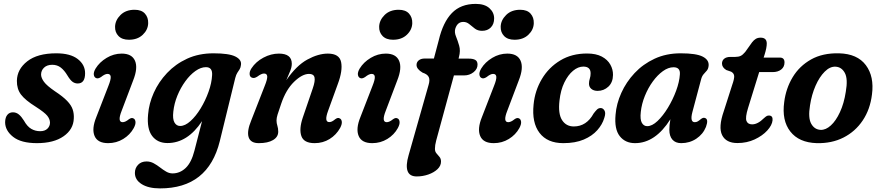

<svg xmlns="http://www.w3.org/2000/svg" viewBox="-20 -744 4642 1012"><path d="M191.5 -52.5Q216.5 -52.5 230 -65.8Q243.5 -79 243.5 -98Q243 -116.5 229 -134Q215 -151.5 169 -181Q113 -216 90.8 -245.5Q68.5 -275 69 -318Q70 -379 123.8 -421Q177.5 -463 276.5 -463Q350.5 -463 389.5 -433Q428.5 -403 428.5 -358Q428.5 -304 389.5 -304Q374.5 -304 362.2 -313Q350 -322 335.5 -346Q319.5 -373 300.5 -387.8Q281.5 -402.5 255.5 -402.5Q228 -402.5 212.2 -387.5Q196.5 -372.5 196.5 -350.5Q197 -333 211.8 -312.8Q226.5 -292.5 269.5 -263Q312 -235 334 -212Q356 -189 363.2 -166.8Q370.5 -144.5 369 -119.5Q367 -62 315.2 -25.8Q263.5 10.5 174.5 10.5Q91 10.5 49 -22.8Q7 -56 7 -100Q7.5 -125 18.5 -138.5Q29.5 -152 48 -152Q65.5 -152 79.2 -140.8Q93 -129.5 106 -108.5Q123.5 -77 144.8 -64.8Q166 -52.5 191.5 -52.5Z M659.5 -534.5Q623.5 -534.5 604.5 -554.2Q585.5 -574 586.5 -603.5Q587.5 -637.5 615.2 -665Q643 -692.5 689.5 -692.5Q726 -692.5 744 -672.2Q762 -652 761 -621.5Q760 -587 732.5 -560.8Q705 -534.5 659.5 -534.5ZM621 -159.5Q597.5 -100 626.5 -100Q640.5 -100 659.5 -115.5Q673.5 -125.5 683 -120Q692 -116.5 694 -103Q696 -89.5 685 -69Q665.5 -33.5 629.5 -11.5Q593.5 10.5 550 10.5Q494.5 10.5 478.5 -27.2Q462.5 -65 487.5 -126.5L551.5 -291.5Q565 -325 563.5 -339.8Q562 -354.5 546.5 -354.5Q533 -354.5 512.5 -338Q496.5 -327.5 486.5 -332.5Q476.5 -336.5 474.5 -350Q472.5 -363.5 484 -383Q504.5 -416.5 542 -439Q579.5 -461.5 621.5 -461.5Q675 -461.5 691.5 -423.8Q708 -386 682 -320.5Z M1138.5 0Q1077 249 823.5 249Q762.5 249 726.8 226.5Q691 204 691 167.5Q691 142 707.8 124.5Q724.5 107 752.5 107Q772.5 107 790 116.5Q807.5 126 823.5 138.5Q839.5 151 855.8 160.5Q872 170 889.5 170Q928.5 170 958.8 141.2Q989 112.5 1005 49.5L1045 -105.5Q968.5 10 863 10Q810 10 781.8 -27.5Q753.5 -65 760.5 -140.5Q765 -198 790.5 -255Q816 -312 860.5 -359.2Q905 -406.5 966.5 -434.8Q1028 -463 1105.5 -463Q1187 -463 1220.8 -446Q1254.5 -429 1250 -401.5Q1248.5 -387.5 1243 -379Q1237.5 -370.5 1231 -360.5Q1224.5 -350.5 1220 -333ZM893.5 -155.5Q889 -117 899.5 -98.5Q910 -80 929.5 -80Q955.5 -80 984 -105.8Q1012.5 -131.5 1037.5 -172.5Q1062.5 -213.5 1079.2 -260.2Q1096 -307 1098 -348.5Q1100.5 -390 1065.5 -390Q1038.5 -390 1010 -369.8Q981.5 -349.5 956.8 -315.5Q932 -281.5 915 -240Q898 -198.5 893.5 -155.5Z M1308.5 -334.5Q1297 -338 1295.8 -352.5Q1294.5 -367 1305.5 -384Q1328.5 -419 1368.5 -440.2Q1408.5 -461.5 1450 -461.5Q1518 -461.5 1518 -408Q1518 -391 1509.8 -370.2Q1501.5 -349.5 1489 -321Q1542 -398.5 1599.8 -430Q1657.5 -461.5 1708 -461.5Q1769 -461.5 1778 -416.5Q1787 -371.5 1760.5 -301L1709 -159Q1687.5 -100.5 1715.5 -100.5Q1722.5 -100.5 1729.5 -103.8Q1736.5 -107 1747.5 -116Q1761 -126 1770.5 -120Q1779.5 -116.5 1781.5 -103.2Q1783.5 -90 1773 -70Q1752.5 -33 1717.2 -11.2Q1682 10.5 1638.5 10.5Q1581.5 10.5 1568.5 -26.8Q1555.5 -64 1576 -124.5L1628.5 -278Q1642 -317 1637.8 -335.8Q1633.5 -354.5 1609 -354.5Q1573 -354.5 1530 -312.8Q1487 -271 1462 -197Q1448 -157 1442.8 -139.5Q1437.5 -122 1437.5 -109Q1437.5 -95 1442 -81.2Q1446.5 -67.5 1446.5 -50Q1446.5 -22 1419.2 -5.8Q1392 10.5 1344 10.5Q1300.5 10.5 1290.5 -21Q1280.5 -52.5 1304.5 -110L1375 -290.5Q1390 -327.5 1388.5 -342Q1387 -356.5 1371.5 -356.5Q1358 -356.5 1336 -340Q1319.5 -329.5 1308.5 -334.5Z M2051.5 -534.5Q2015.5 -534.5 1996.5 -554.2Q1977.5 -574 1978.5 -603.5Q1979.5 -637.5 2007.2 -665Q2035 -692.5 2081.5 -692.5Q2118 -692.5 2136 -672.2Q2154 -652 2153 -621.5Q2152 -587 2124.5 -560.8Q2097 -534.5 2051.5 -534.5ZM2013 -159.5Q1989.5 -100 2018.5 -100Q2032.5 -100 2051.5 -115.5Q2065.5 -125.5 2075 -120Q2084 -116.5 2086 -103Q2088 -89.5 2077 -69Q2057.5 -33.5 2021.5 -11.5Q1985.5 10.5 1942 10.5Q1886.5 10.5 1870.5 -27.2Q1854.5 -65 1879.5 -126.5L1943.5 -291.5Q1957 -325 1955.5 -339.8Q1954 -354.5 1938.5 -354.5Q1925 -354.5 1904.5 -338Q1888.5 -327.5 1878.5 -332.5Q1868.5 -336.5 1866.5 -350Q1864.5 -363.5 1876 -383Q1896.5 -416.5 1934 -439Q1971.5 -461.5 2013.5 -461.5Q2067 -461.5 2083.5 -423.8Q2100 -386 2074 -320.5Z M2175.5 -401.5Q2175.5 -416.5 2187.2 -426Q2199 -435.5 2218.5 -435.5H2267L2292.5 -531.5Q2315 -627 2361.8 -675.2Q2408.5 -723.5 2487.5 -723.5Q2534.5 -723.5 2559.5 -701Q2584.5 -678.5 2584.5 -647Q2584.5 -617 2567 -599.2Q2549.5 -581.5 2521 -581.5Q2498.5 -581.5 2483 -593.2Q2467.5 -605 2453.5 -616.8Q2439.5 -628.5 2422 -628.5Q2390.5 -628.5 2379.5 -592Q2374.5 -573.5 2383.5 -551.8Q2392.5 -530 2400.2 -503.2Q2408 -476.5 2399 -443.5L2397 -435H2451.5Q2473 -435 2485 -428.2Q2497 -421.5 2497 -403.5Q2497 -380 2475.8 -363.2Q2454.5 -346.5 2426.5 -346.5H2372.5L2279 -3Q2275.5 10 2274 20.5Q2272.5 31 2272.5 40.5Q2272.5 55 2280.5 64.2Q2288.5 73.5 2296.5 83Q2304.5 92.5 2304.5 107.5Q2304.5 130 2285.8 147.8Q2267 165.5 2237.5 175.8Q2208 186 2176.5 186Q2138.5 186 2128.2 157.2Q2118 128.5 2133.5 75L2239 -296.5Q2247 -323 2239.8 -338Q2232.5 -353 2207.5 -361Q2175.5 -380 2175.5 -401.5ZM2692 -534.5Q2656 -534.5 2637 -554.2Q2618 -574 2619 -603.5Q2620 -637.5 2647.8 -665Q2675.5 -692.5 2722 -692.5Q2758.5 -692.5 2776.5 -672.2Q2794.5 -652 2793.5 -621.5Q2792.5 -587 2765 -560.8Q2737.5 -534.5 2692 -534.5ZM2653.5 -159.5Q2630 -100 2659 -100Q2673 -100 2692 -115.5Q2706 -125.5 2715.5 -120Q2724.5 -116.5 2726.5 -103Q2728.5 -89.5 2717.5 -69Q2698 -33.5 2662 -11.5Q2626 10.5 2582.5 10.5Q2527 10.5 2511 -27.2Q2495 -65 2520 -126.5L2584 -291.5Q2597.5 -325 2596 -339.8Q2594.5 -354.5 2579 -354.5Q2565.5 -354.5 2545 -338Q2529 -327.5 2519 -332.5Q2509 -336.5 2507 -350Q2505 -363.5 2516.5 -383Q2537 -416.5 2574.5 -439Q2612 -461.5 2654 -461.5Q2707.5 -461.5 2724 -423.8Q2740.5 -386 2714.5 -320.5Z M3054.5 -393Q3027 -393 3000.5 -371Q2974 -349 2954.5 -309Q2935 -269 2929 -214Q2921 -144.5 2942.5 -111Q2964 -77.5 3004.5 -77.5Q3071.5 -77.5 3109 -146Q3118.5 -158.5 3126.5 -166.5Q3134.5 -174.5 3146 -174.5Q3158.5 -174.5 3166.2 -161.2Q3174 -148 3165 -122Q3155 -88 3128.2 -57.8Q3101.5 -27.5 3057 -8.5Q3012.5 10.5 2949 10.5Q2865 10.5 2823.8 -43.5Q2782.5 -97.5 2792.5 -193.5Q2799.5 -266 2835.8 -327.2Q2872 -388.5 2932.8 -425.2Q2993.5 -462 3074 -462Q3121.5 -462 3152 -445.8Q3182.5 -429.5 3197 -403.5Q3211.5 -377.5 3211 -349Q3210.5 -309.5 3186.5 -287.2Q3162.5 -265 3130 -265Q3109 -265 3096.5 -275.8Q3084 -286.5 3084.5 -304Q3084.5 -317 3088.8 -329.8Q3093 -342.5 3093 -357.5Q3093 -393 3054.5 -393Z M3629.5 -153.5Q3615.5 -100 3642 -100Q3650.5 -100 3657.8 -104.2Q3665 -108.5 3674.5 -116.5Q3686.5 -126 3696 -122Q3716 -116 3701 -75Q3685.5 -36.5 3650.2 -13Q3615 10.5 3570.5 10.5Q3540.5 10.5 3524.2 -8Q3508 -26.5 3508 -60Q3508 -72 3509.2 -85.2Q3510.5 -98.5 3513.5 -115.5Q3434 10.5 3327 10.5Q3275.5 10.5 3246.5 -26.5Q3217.5 -63.5 3224.5 -139.5Q3229 -197 3254.8 -254.2Q3280.5 -311.5 3324.8 -358.8Q3369 -406 3430.2 -434.5Q3491.5 -463 3568 -463Q3650 -463 3684 -445.5Q3718 -428 3715 -397.5Q3713.5 -381.5 3705.8 -372.2Q3698 -363 3689.2 -353.5Q3680.5 -344 3676 -328ZM3357.5 -154Q3353 -114.5 3363 -96.8Q3373 -79 3391.5 -79Q3417 -79 3445.8 -106.2Q3474.5 -133.5 3500.5 -176.2Q3526.5 -219 3543.8 -265.8Q3561 -312.5 3563.5 -352Q3566.5 -389.5 3530 -389.5Q3502.5 -389.5 3474 -369Q3445.5 -348.5 3420.8 -314.5Q3396 -280.5 3379 -238.5Q3362 -196.5 3357.5 -154Z M3834 -366 3808 -375Q3785.5 -389 3785.5 -409Q3785.5 -425 3797.2 -434.5Q3809 -444 3829.5 -444H3854.5Q3872.5 -444 3884 -449.5Q3895.5 -455 3908.5 -471L3944.5 -521.5Q3953 -532.5 3963.5 -539Q3974 -545.5 3989 -545.5Q4021.5 -545.5 4021.5 -514.5Q4021.5 -492.5 4010 -456L4005 -440.5H4090.5Q4115 -440.5 4115 -415Q4115 -391.5 4097.8 -377.8Q4080.5 -364 4052 -364H3981.5L3922.5 -173.5Q3907.5 -124.5 3914.5 -106.5Q3921.5 -88.5 3944.5 -88.5Q3974 -88.5 4006.5 -121Q4016.5 -130 4022 -132.8Q4027.5 -135.5 4034.5 -135Q4054 -134 4052 -110Q4049.5 -84 4024.2 -56.2Q3999 -28.5 3957.8 -9.2Q3916.5 10 3867 10Q3807 10 3786.2 -31.8Q3765.5 -73.5 3795 -158L3839.5 -297Q3850.5 -328 3849.8 -342.8Q3849 -357.5 3834 -366Z M4402.5 -463Q4499 -460.5 4543.8 -400.5Q4588.5 -340.5 4576 -246Q4566.5 -167.5 4527.2 -109Q4488 -50.5 4425.8 -19Q4363.5 12.5 4284.5 10.5Q4191 7.5 4145.5 -51Q4100 -109.5 4113.5 -206.5Q4122.5 -278 4158 -337Q4193.5 -396 4254.8 -430.5Q4316 -465 4402.5 -463ZM4305.5 -59.5Q4332.5 -58.5 4359.2 -82.8Q4386 -107 4407.2 -152.8Q4428.5 -198.5 4438 -260Q4450 -328 4433 -359.5Q4416 -391 4384 -392.5Q4354.5 -394 4326.8 -366.2Q4299 -338.5 4278.5 -291.8Q4258 -245 4249.5 -189Q4238.5 -122.5 4255.8 -91.8Q4273 -61 4305.5 -59.5Z"/></svg>

Font: Fraunces 72pt SuperSoft SemiBold
Style: Italic
Weight: 600
Italic angle: -16°
Version: Version 1.000;[b76b70a41]